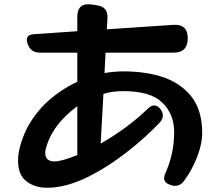

<svg xmlns="http://www.w3.org/2000/svg" viewBox="-20 -827 1040 904"><path d="M780 43Q759 35 754.5 22.5Q750 10 758 -10Q800 -103 800 -204Q800 -290 744 -344Q689 -398 560 -398Q510 -398 467 -385L454 -151Q582 -224 679 -318Q709 -345 735 -314Q760 -281 732 -250Q700 -216 664 -183.5Q628 -151 589 -120Q491 -42 392 7Q290 57 202 57Q144 57 105 27Q65 -3 65 -70Q65 -127 96 -199Q126 -270 189 -335Q224 -369 262.5 -395.5Q301 -422 344 -442V-579H168Q124 -579 110 -621Q95 -663 139 -666L344 -680V-748Q344 -815 411 -806L436 -802Q489 -795 486 -742L483 -689L797 -710Q864 -714 864 -647Q864 -579 797 -579H477L472 -483Q495 -487 517 -489Q539 -491 559 -491Q672 -491 756 -461Q840 -429 886 -366Q932 -302 932 -201Q932 -144 902 -73Q891 -47 877.5 -23Q864 1 847 24Q822 59 780 43ZM237 -67Q270 -67 344 -97V-327Q224 -239 195 -124Q193 -115 193 -107Q193 -67 237 -67Z"/></svg>

Font: MaokenZhuyuanTi
Style: Regular
Weight: 400
Designer: Fontworks Inc & LongZhuTi team: ZERO子、时光羊、荆南、频凡、刘鹏、Little White Dog、帆影Magmeta、奈白不弍、白日月球、ChaoTawei、雨三（排名不分先后）
Version: Version 1.000; 20230222